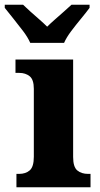

<svg xmlns="http://www.w3.org/2000/svg" viewBox="-56 -786 418 806"><path d="M71 -606Q61 -629 41 -655.5Q21 -682 0 -708Q-21 -734 -36 -753V-766H41Q52 -755 70.5 -738.5Q89 -722 108.5 -705Q128 -688 142 -674Q156 -688 175.5 -705Q195 -722 213.5 -738.5Q232 -755 244 -766H320V-753Q306 -734 284.5 -708Q263 -682 243 -655.5Q223 -629 213 -606ZM13 0V-56H24Q52 -56 69 -71Q86 -86 86 -128V-413Q86 -452 68.5 -466Q51 -480 25 -480H9V-536H251V-127Q251 -85 268.5 -70.5Q286 -56 314 -56H324V0Z"/></svg>

Font: Noto Serif SemiCondensed ExtraBold
Style: Regular
Weight: 800
Width: 4
Designer: Monotype Design Team
Foundry: Monotype Imaging Inc.
Version: Version 2.015